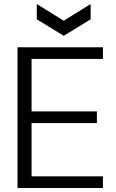

<svg xmlns="http://www.w3.org/2000/svg" viewBox="-20 -935 579 955"><path d="M67 0V-700H492V-642H137V-381H462V-323H137V-58H492V0ZM297 -757 163 -839V-915L297 -832L431 -915V-839Z"/></svg>

Font: Host Grotesk Light
Style: Regular
Weight: 300
Designer: Doukan Karapınar
Foundry: Element Type
Version: Version 1.003